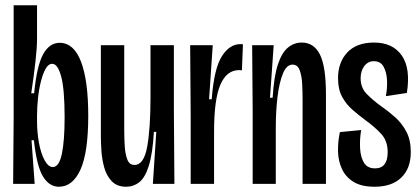

<svg xmlns="http://www.w3.org/2000/svg" viewBox="-20 -700 1598 731"><path d="M204 11Q168 11 144 -27.5Q120 -66 109 -166H100L112 0H30L32 -254V-680H121V-554Q121 -519 115 -465.5Q109 -412 99 -345H110Q120 -449 144 -493Q168 -537 207 -537Q261 -537 288.5 -465Q316 -393 316 -259Q316 -120 286.5 -54.5Q257 11 204 11ZM181 -64Q205 -64 215.5 -114Q226 -164 226 -253Q226 -360 213 -408.5Q200 -457 179 -457Q164 -457 153.5 -438Q143 -419 135.5 -389Q128 -359 124.5 -324.5Q121 -290 121 -260V-239Q121 -195 128.5 -155Q136 -115 150 -89.5Q164 -64 181 -64Z M461 11Q425 11 405 -10.5Q385 -32 376.5 -63.5Q368 -95 366 -127.5Q364 -160 364 -183V-528H453V-206Q453 -173 455 -142.5Q457 -112 465 -92Q473 -72 492 -72Q528 -72 540.5 -142Q553 -212 553 -330V-528H642V-281L644 0H562L575 -198H566Q561 -114 546.5 -68.5Q532 -23 510 -6Q488 11 461 11Z M706 0V-259L704 -528H790L776 -322H786Q795 -439 824.5 -485.5Q854 -532 895 -532Q902 -532 905 -531L901 -432Q897 -433 890 -433Q843 -433 819 -377.5Q795 -322 795 -198V0Z M942 0V-281L940 -528H1022L1008 -328H1018Q1023 -409 1038 -454.5Q1053 -500 1076.5 -519Q1100 -538 1129 -538Q1175 -538 1198 -492.5Q1221 -447 1221 -340V0H1132V-322Q1132 -349 1130.5 -380Q1129 -411 1121 -432.5Q1113 -454 1094 -454Q1071 -454 1057 -419.5Q1043 -385 1036.5 -330.5Q1030 -276 1030 -213V0Z M1406 11Q1357 11 1327 -7Q1297 -25 1282.5 -55.5Q1268 -86 1267 -122.5Q1266 -159 1274 -197L1355 -205Q1349 -168 1351 -134.5Q1353 -101 1366 -80Q1379 -59 1408 -59Q1456 -59 1456 -121Q1456 -163 1432 -189.5Q1408 -216 1368 -245Q1345 -262 1321.5 -282.5Q1298 -303 1282.5 -331.5Q1267 -360 1267 -402Q1267 -463 1302.5 -500.5Q1338 -538 1404 -538Q1475 -538 1509.5 -489Q1544 -440 1529 -346L1449 -334Q1455 -364 1453.5 -394.5Q1452 -425 1440.5 -446Q1429 -467 1403 -467Q1381 -467 1367 -448.5Q1353 -430 1353 -402Q1353 -366 1376.5 -342Q1400 -318 1432 -295Q1458 -277 1484 -254Q1510 -231 1527 -199Q1544 -167 1544 -121Q1544 -59 1508 -24Q1472 11 1406 11Z"/></svg>

Font: Bricolage Grotesque 48pt Condensed
Style: Regular
Weight: 400
Width: 3
Designer: Mathieu Triay
Foundry: Atelier Triay
Version: Version 1.000; ttfautohint (v1.8.4.7-5d5b);gftools[0.9.32]